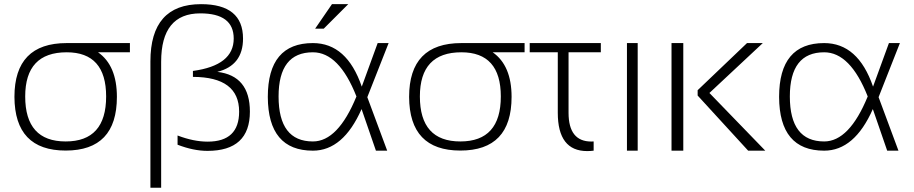

<svg xmlns="http://www.w3.org/2000/svg" viewBox="-20 -718 4357 915"><path d="M293 -43.9Q485.8 -43.9 485.8 -258.3Q485.8 -468.8 297.9 -468.8Q100.1 -468.8 100.1 -258.3Q100.1 -43.9 293 -43.9ZM48.8 -256.3Q48.8 -512.7 297.9 -512.7H599.1V-468.8H447.3Q537.1 -405.8 537.1 -256.3Q537.1 -0.5 293 -0.5Q49.8 -0.5 48.8 -256.3Z M696.8 176.8V-425.3Q696.8 -698.2 938 -698.2Q1138.2 -698.2 1138.2 -534.2Q1138.2 -406.2 1015.6 -375.5Q1170.9 -357.4 1170.9 -186Q1170.9 1 968.8 1Q902.3 1 826.2 -28.3V-72.3Q902.8 -43 969.7 -43Q1119.6 -43 1119.6 -186Q1119.6 -351.1 899.4 -351.6V-379.9Q1093.8 -406.2 1093.8 -534.2Q1093.8 -654.3 934.6 -654.3Q748 -654.3 748 -423.8V176.8Z M1256.3 -256.3Q1256.3 -512.7 1471.2 -512.7Q1632.8 -512.7 1704.1 -305.2L1779.8 -512.7H1832L1730.5 -254.9L1825.2 0H1771.5L1703.1 -198.2Q1615.7 0 1471.2 0Q1257.3 0 1256.3 -256.3ZM1471.2 -43.9Q1590.8 -43.9 1678.7 -258.3Q1595.7 -468.8 1471.2 -468.8Q1307.6 -468.8 1307.6 -258.3Q1307.6 -43.9 1471.2 -43.9ZM1562 -698.2H1639.6L1522.9 -581.5H1481.9Z M2173.8 -43.9Q2366.7 -43.9 2366.7 -258.3Q2366.7 -468.8 2178.7 -468.8Q1981 -468.8 1981 -258.3Q1981 -43.9 2173.8 -43.9ZM1929.7 -256.3Q1929.7 -512.7 2178.7 -512.7H2480V-468.8H2328.1Q2418 -405.8 2418 -256.3Q2418 -0.5 2173.8 -0.5Q1930.7 -0.5 1929.7 -256.3Z M2504.4 -512.7H2843.3V-468.8H2689.5V-180.7Q2689.5 -43.5 2797.9 -43.5Q2803.2 -43.5 2809.1 -43.9V0Q2793 2 2778.3 2Q2638.2 2 2638.2 -180.7V-468.8H2504.4Z M3019 -512.7V0H2967.8V-512.7Z M3615.2 -512.7 3360.8 -274.9 3627 0H3545.4L3304.7 -262.7V-288.1L3540 -512.7ZM3236.3 -512.7V0H3180.2V-512.7Z M3692.9 -256.3Q3692.9 -512.7 3907.7 -512.7Q4069.3 -512.7 4140.6 -305.2L4216.3 -512.7H4268.6L4167 -254.9L4261.7 0H4208L4139.6 -198.2Q4052.2 0 3907.7 0Q3693.8 0 3692.9 -256.3ZM3907.7 -43.9Q4027.3 -43.9 4115.2 -258.3Q4032.2 -468.8 3907.7 -468.8Q3744.1 -468.8 3744.1 -258.3Q3744.1 -43.9 3907.7 -43.9Z"/></svg>

Font: Sansation Light
Style: Light
Weight: 300
Designer: Bernd Montag
Version: Version 1.301